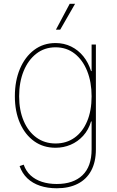

<svg xmlns="http://www.w3.org/2000/svg" viewBox="-20 -775 615 1009"><path d="M278.3 214.4Q230 214.4 190.4 201.2Q150.9 188 123.5 161.9Q96.2 135.7 83 97.7L104.5 90.3Q116.2 124 140.6 146.5Q165 168.9 200 180.4Q234.9 191.9 278.3 191.9Q365.2 191.9 413.3 146Q461.4 100.1 461.4 9.8V-136.7H458.5Q445.3 -92.3 417 -61.3Q388.7 -30.3 351.3 -14.4Q314 1.5 272 1.5Q207.5 1.5 159.7 -32.7Q111.8 -66.9 85 -127.9Q58.1 -189 58.1 -269Q58.1 -350.1 84.7 -413.1Q111.3 -476.1 159.4 -512.5Q207.5 -548.8 272 -548.8Q316.4 -548.8 353.8 -530.5Q391.1 -512.2 418 -479Q444.8 -445.8 458.5 -401.4H461.4V-541H483.9V9.8Q483.9 76.2 459.2 121.8Q434.6 167.5 388.4 190.9Q342.3 214.4 278.3 214.4ZM272 -21Q329.1 -21 371.6 -51.3Q414.1 -81.5 437.7 -137.2Q461.4 -192.9 461.4 -269Q461.4 -343.3 438.2 -401.4Q415 -459.5 372.6 -492.9Q330.1 -526.4 272 -526.4Q213.9 -526.4 170.9 -492.9Q127.9 -459.5 104.2 -401.4Q80.6 -343.3 80.6 -269Q80.6 -195.3 104.5 -139.4Q128.4 -83.5 171.4 -52.2Q214.4 -21 272 -21ZM273.9 -619.1 346.2 -754.9H374.5L296.4 -619.1Z"/></svg>

Font: Inter 17pt Thin
Style: Regular
Weight: 250
Version: Version 4.001;git-66647c0bb